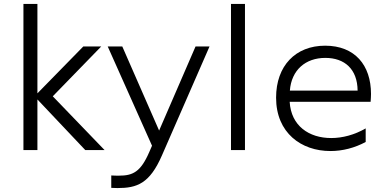

<svg xmlns="http://www.w3.org/2000/svg" viewBox="-20 -762 1953 975"><path d="M99 0H170V-257L413 0H511L248 -273L494 -526H403L170 -288V-742H99Z M545 129V192C556 192 567 193 577 193C676 193 740 170 802 28L1044 -526H973L788 -99L601 -526H527L752 -22L738 10C694 112 654 130 584 130C572 130 559 130 545 129Z M1153 0H1224V-742H1153Z M1658 5C1720 5 1781 -11 1837 -41V-110C1780 -77 1719 -61 1662 -61C1549 -61 1458 -123 1451 -245H1862C1863 -259 1864 -272 1864 -285C1864 -431 1782 -530 1631 -530C1481 -530 1382 -428 1382 -266C1382 -87 1510 5 1658 5ZM1796 -302H1452C1460 -407 1532 -468 1632 -468C1730 -468 1795 -411 1796 -302Z"/></svg>

Font: Chess Sans
Style: Regular
Weight: 400
Designer: Wolf Bōese
Foundry: Wolf Bōese
Version: Version 7.223;Glyphs 3.3 (3306)